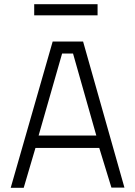

<svg xmlns="http://www.w3.org/2000/svg" viewBox="-20 -895 644 915"><path d="M31 0 231 -697H376L573 -1H511L453 -190H149L93 0ZM276 -640 164 -249H439L328 -640ZM143 -822V-875H445V-822Z"/></svg>

Font: TitilliumText22L Lt
Style: Thin
Weight: 300
Designer: Campivisivi
Foundry: Campivisivi
Version: 1.000